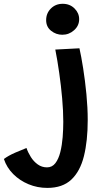

<svg xmlns="http://www.w3.org/2000/svg" viewBox="-180 -718 532 986"><path d="M142 -698.5Q178.5 -698.5 202.5 -674.8Q226.5 -651 226.5 -619.5Q226.5 -586 200.5 -562.8Q174.5 -539.5 140 -539.5Q108 -539.5 82.5 -559.8Q57 -580 57 -614.5Q57 -650 81.2 -674.2Q105.5 -698.5 142 -698.5ZM270.5 -101.5Q270.5 5.5 251 83.8Q231.5 162 186.2 204.5Q141 247 63 247Q12 247 -33.2 228.2Q-78.5 209.5 -112 176Q-145.5 142.5 -160 98.5Q-137.5 81.5 -102 66Q-66.5 50.5 -44 42Q-36 65.5 -21.5 88.5Q-7 111.5 14 126.5Q35 141.5 61.5 141.5Q88 141.5 104.5 119.8Q121 98 129.8 62.8Q138.5 27.5 141.8 -13.5Q145 -54.5 145 -92.5Q145 -148 139.2 -213Q133.5 -278 124.2 -343Q115 -408 104 -463.5L228 -470Q237 -430.5 247 -367.5Q257 -304.5 263.8 -234.2Q270.5 -164 270.5 -101.5Z"/></svg>

Font: Grandstander Medium
Style: Regular
Weight: 500
Designer: Tyler Finck
Foundry: Etcetera Type Co
Version: Version 1.200; ttfautohint (v1.8.3)